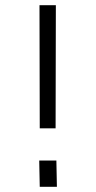

<svg xmlns="http://www.w3.org/2000/svg" viewBox="-20 -719 369 739"><path d="M131 -101H197L199 0H133ZM132 -699H195L194 -225H133Z"/></svg>

Font: Panefresco 250wt
Style: Regular
Weight: 300
Version: Version 1.000